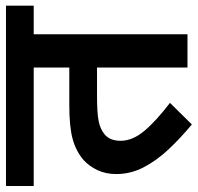

<svg xmlns="http://www.w3.org/2000/svg" viewBox="-30 -632 677 658"><g transform="rotate(-90 309.0 -303.5)"><path d="M520 -527V0H406V-310H308Q251 -310 223 -304.5Q195 -299 177 -284Q155 -266 155 -229Q155 -189 188 -149Q221 -109 285 -60L211 15Q164 -24 125.5 -65Q87 -106 64 -150.5Q41 -195 41 -244Q41 -280 54.5 -308.5Q68 -337 89 -356Q119 -382 161 -393.5Q203 -405 277 -405H406V-527H0V-622H618V-527Z"/></g></svg>

Font: Noto Sans Devanagari UI SemiBold
Style: Regular
Weight: 600
Designer: Jelle Bosma - Monotype Design Team
Foundry: Monotype Imaging Inc.
Version: Version 2.003; ttfautohint (v1.8.4.7-5d5b)